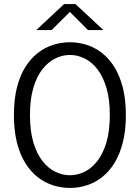

<svg xmlns="http://www.w3.org/2000/svg" viewBox="-20 -914 690 945"><path d="M324.5 11Q282 11 241.5 -1.8Q201 -14.5 166 -41.8Q131 -69 104.5 -111.5Q78 -154 63.2 -212.8Q48.5 -271.5 48.5 -348Q48.5 -424 63.2 -482.8Q78 -541.5 104.5 -583.8Q131 -626 166 -653.2Q201 -680.5 241.5 -693.2Q282 -706 324.5 -706Q366.5 -706 406.8 -693.2Q447 -680.5 482 -653.2Q517 -626 543.2 -583.8Q569.5 -541.5 584.5 -482.8Q599.5 -424 599.5 -348Q599.5 -271.5 584.5 -212.8Q569.5 -154 543.2 -111.5Q517 -69 482 -41.8Q447 -14.5 406.8 -1.8Q366.5 11 324.5 11ZM324.5 -51.5Q361 -51.5 396 -68.5Q431 -85.5 459 -121.2Q487 -157 503.8 -213.2Q520.5 -269.5 520.5 -348Q520.5 -426 503.8 -482Q487 -538 459 -573.8Q431 -609.5 396 -626.5Q361 -643.5 324.5 -643.5Q287.5 -643.5 252.5 -626.5Q217.5 -609.5 189.2 -573.8Q161 -538 144.2 -482Q127.5 -426 127.5 -348Q127.5 -269.5 144.2 -213.2Q161 -157 189.2 -121.2Q217.5 -85.5 252.5 -68.5Q287.5 -51.5 324.5 -51.5ZM158.5 -766 295.5 -894H351.5L489 -766H413L324 -855.5L234 -766Z"/></svg>

Font: Trispace Thin Light
Style: Regular
Weight: 300
Version: Version 1.210